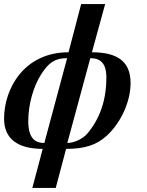

<svg xmlns="http://www.w3.org/2000/svg" viewBox="-23 -719 721 944"><path d="M494 -699H376L314 -462C96 -462 -3 -284 -3 -135C-3 -34 68 13 187 13L136 205H251L302 13C396 13 453 -7 502 -52C573 -117 619 -221 619 -311C619 -420 550 -462 429 -462ZM421 -433C470 -433 500 -409 500 -338C500 -223 466 -133 407 -63C383 -34 338 -16 308 -16ZM195 -16C155 -16 116 -33 116 -123C116 -206 141 -293 179 -353C218 -415 251 -433 307 -433Z"/></svg>

Font: XITS
Style: Bold Italic
Weight: 700
Italic angle: -16.33°
Designer: MicroPress Inc., with final additions and corrections provided by Coen Hoffman, Elsevier (retired)
Version: Version 1.105